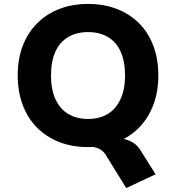

<svg xmlns="http://www.w3.org/2000/svg" viewBox="-20 -736 895 975"><path d="M621 219 516 49Q503 29 482.5 19Q462 9 431 9L548 -36Q580 -36 607 -30.5Q634 -25 656 -11.5Q678 2 694 28L770 149ZM427 11Q347 11 281.5 -14.5Q216 -40 168.5 -87.5Q121 -135 95.5 -202.5Q70 -270 70 -353Q70 -437 95.5 -503.5Q121 -570 168.5 -617.5Q216 -665 281.5 -690.5Q347 -716 427 -716Q508 -716 573.5 -690.5Q639 -665 686 -618Q733 -571 758.5 -504Q784 -437 784 -354Q784 -270 758.5 -203Q733 -136 686 -88Q639 -40 573.5 -14.5Q508 11 427 11ZM427 -132Q487 -132 528.5 -158Q570 -184 592.5 -233.5Q615 -283 615 -353Q615 -424 593 -473Q571 -522 529 -547.5Q487 -573 427 -573Q368 -573 325.5 -547.5Q283 -522 261 -473Q239 -424 239 -353Q239 -283 261 -233.5Q283 -184 325.5 -158Q368 -132 427 -132Z"/></svg>

Font: Nunito Sans 6pt ExtraBold
Style: Regular
Weight: 800
Version: Version 3.101;gftools[0.9.27]